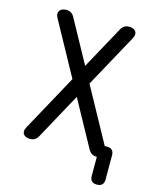

<svg xmlns="http://www.w3.org/2000/svg" viewBox="-131 -827 861 1074"><g transform="rotate(15 300.0 -290.0)"><path d="M155 -20Q147 -5 135.5 2.5Q124 10 107 10Q96 10 86 6.5Q76 3 70 -4.5Q64 -12 64 -22.5Q64 -33 72 -48L435 -711Q443 -726 454.5 -733Q466 -740 482 -740Q493 -740 503 -736.5Q513 -733 519 -725.5Q525 -718 525 -707.5Q525 -697 517 -682ZM528 -49Q536 -34 536 -23Q536 -12 530 -4.5Q524 3 514 6.5Q504 10 493 10Q476 10 464.5 2.5Q453 -5 445 -20L82 -682Q74 -696 74.5 -707Q75 -718 81 -725.5Q87 -733 97 -736.5Q107 -740 119 -740Q134 -740 145.5 -733Q157 -726 165 -711ZM535 160Q515 160 505 150Q495 140 495 120V-20Q495 -40 505 -50Q515 -60 535 -60Q555 -60 565 -50Q575 -40 575 -20V120Q575 140 565 150Q555 160 535 160Z"/></g></svg>

Font: Maple Mono
Style: Regular
Weight: 400
Monospace: yes
Designer: subframe7536
Version: Version 7.300